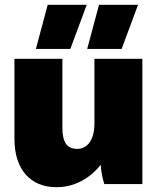

<svg xmlns="http://www.w3.org/2000/svg" viewBox="-20 -764 659 797"><path d="M129 -561H272L340 -744H178ZM342 -561H485L553 -744H391ZM214 13H216C289 13 354 -24 398 -80C399 -56 406 -20 413 0H571V-520H372V-250C372 -189 346 -146 301 -146C259 -146 239 -172 239 -233V-520H40V-187C40 -61 106 13 214 13Z"/></svg>

Font: Fixel Text Black
Style: Regular
Weight: 900
Width: 4
Designer: AlfaBravo + MacPaw
Foundry: Kyrylo Tkachov, Marchela Mozhyna, Serhii Makarenko, Maria Weinstein, Zakhar Kryvoshyya
Version: Version 1.211